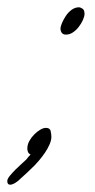

<svg xmlns="http://www.w3.org/2000/svg" viewBox="-20 -405 262 527"><path d="M29 92Q16 102 8 102Q0 102 0 92Q0 86 7 77.5Q14 69 23 60Q32 51 40.5 43.5Q49 36 52 33Q55 29 58 25.5Q61 22 64 19Q59 17 57 12.5Q55 8 55 3Q55 -8 60.5 -18Q66 -28 74 -36Q82 -44 90.5 -49Q99 -54 106 -54Q117 -54 119 -45.5Q121 -37 121 -29Q121 -20 116 -8.5Q111 3 103.5 14Q96 25 88 34.5Q80 44 75 49Q56 68 29 92ZM197 -385Q200 -385 206 -381.5Q212 -378 212 -367Q212 -360 207.5 -350Q203 -340 196 -331Q189 -322 180 -316Q171 -310 161 -310Q153 -310 149.5 -315Q146 -320 146 -327Q146 -332 150 -341.5Q154 -351 160.5 -361Q167 -371 176.5 -378Q186 -385 197 -385Z"/></svg>

Font: Discipuli Britannica
Style: Regular
Weight: 400
Designer: Peter Wiegel
Foundry: Peter Wiegel
Version: Version 0.001 2009